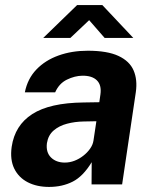

<svg xmlns="http://www.w3.org/2000/svg" viewBox="-20 -727 606 757"><path d="M173.5 10Q125 10 89.2 -8.5Q53.5 -27 36.2 -62.2Q19 -97.5 26 -148Q38.5 -233 107.2 -277.2Q176 -321.5 309.5 -323L371.5 -324L376 -355Q381 -391.5 362 -410.2Q343 -429 304.5 -428.5Q274.5 -428 243.8 -413Q213 -398 197.5 -363H78Q88.5 -416.5 123.5 -453Q158.5 -489.5 210.8 -508.2Q263 -527 326 -527Q403 -527 447 -506.5Q491 -486 506.8 -449.2Q522.5 -412.5 515.5 -363.5L461.5 0H341L341.5 -87.5Q307.5 -31.5 266.5 -10.8Q225.5 10 173.5 10ZM235.5 -86Q255 -86 273.8 -93.2Q292.5 -100.5 308.2 -112.8Q324 -125 335 -140.5Q346 -156 348.5 -172.5L360 -249L310 -248Q275.5 -247.5 244.2 -239.2Q213 -231 191.5 -212.5Q170 -194 165 -162.5Q160.5 -126.5 181 -106.2Q201.5 -86 235.5 -86ZM150.5 -577.5 284 -707H383.5L505.5 -577.5H392.5L331.5 -647.5L257.5 -577.5Z"/></svg>

Font: Public Sans Thin
Style: Bold Italic
Weight: 700
Italic angle: -8°
Version: Version 2.001